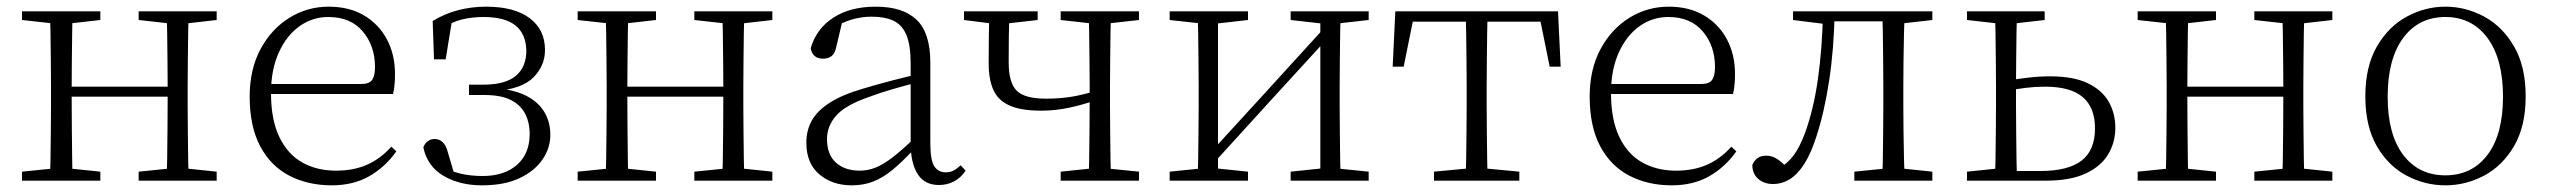

<svg xmlns="http://www.w3.org/2000/svg" viewBox="-20 -542 7649 576"><path d="M130 0Q131 -24 131.5 -64.5Q132 -105 132.5 -148.5Q133 -192 133 -226V-283Q133 -316 132.5 -359.5Q132 -403 131.5 -443.5Q131 -484 130 -508H198Q197 -484 196.5 -443Q196 -402 195.5 -357Q195 -312 195 -275V-256Q195 -207 195.5 -157Q196 -107 196.5 -65.5Q197 -24 198 0ZM479 0Q481 -24 481.5 -65.5Q482 -107 482.5 -157Q483 -207 483 -256V-275Q483 -312 482.5 -357Q482 -402 481.5 -443Q481 -484 479 -508H546Q545 -484 544.5 -443.5Q544 -403 543.5 -359.5Q543 -316 543 -283V-226Q543 -192 543.5 -148.5Q544 -105 544.5 -64.5Q545 -24 546 0ZM46 0V-27L155 -38H175L281 -27V0ZM46 -482V-508H281V-482L175 -470H155ZM396 0V-27L504 -38H525L630 -27V0ZM396 -482V-508H630V-482L525 -470H504ZM163 -252V-282H513V-252Z M975 14Q904 14 848 -15Q792 -44 760.5 -103.5Q729 -163 729 -252Q729 -334 761.5 -394.5Q794 -455 848 -488.5Q902 -522 966 -522Q1028 -522 1072.5 -495.5Q1117 -469 1141 -423.5Q1165 -378 1165 -320Q1165 -283 1159 -260H759V-290H1064Q1088 -290 1096.5 -302.5Q1105 -315 1105 -341Q1105 -404 1068.5 -447.5Q1032 -491 965 -491Q917 -491 878 -463Q839 -435 816 -383.5Q793 -332 793 -263Q793 -183 818 -131Q843 -79 887 -54.5Q931 -30 988 -30Q1041 -30 1081.5 -48Q1122 -66 1154 -102L1169 -88Q1136 -41 1088 -13.5Q1040 14 975 14Z M1426 14Q1359 14 1310.5 -14.5Q1262 -43 1250 -100Q1255 -113 1264 -119Q1273 -125 1284 -125Q1298 -125 1308 -115.5Q1318 -106 1323 -87L1346 -9L1301 -45Q1332 -28 1362 -21Q1392 -14 1428 -14Q1493 -14 1531 -47.5Q1569 -81 1569 -140Q1569 -175 1555 -201.5Q1541 -228 1511.5 -242.5Q1482 -257 1433 -257H1387V-288H1430Q1496 -288 1527.5 -314.5Q1559 -341 1559 -390Q1558 -440 1526.5 -465.5Q1495 -491 1430 -491Q1396 -491 1365.5 -483.5Q1335 -476 1305 -456L1337 -487L1317 -364H1282L1278 -479Q1314 -501 1354.5 -511.5Q1395 -522 1438 -522Q1523 -522 1569 -487.5Q1615 -453 1615 -392Q1615 -345 1580.5 -310Q1546 -275 1466 -269L1468 -277Q1523 -273 1559 -254.5Q1595 -236 1613 -206Q1631 -176 1631 -137Q1631 -98 1607.5 -63.5Q1584 -29 1538.5 -7.5Q1493 14 1426 14Z M1797 0Q1798 -24 1798.5 -64.5Q1799 -105 1799.5 -148.5Q1800 -192 1800 -226V-283Q1800 -316 1799.5 -359.5Q1799 -403 1798.5 -443.5Q1798 -484 1797 -508H1865Q1864 -484 1863.5 -443Q1863 -402 1862.5 -357Q1862 -312 1862 -275V-256Q1862 -207 1862.5 -157Q1863 -107 1863.5 -65.5Q1864 -24 1865 0ZM2146 0Q2148 -24 2148.5 -65.5Q2149 -107 2149.5 -157Q2150 -207 2150 -256V-275Q2150 -312 2149.5 -357Q2149 -402 2148.5 -443Q2148 -484 2146 -508H2213Q2212 -484 2211.5 -443.5Q2211 -403 2210.5 -359.5Q2210 -316 2210 -283V-226Q2210 -192 2210.5 -148.5Q2211 -105 2211.5 -64.5Q2212 -24 2213 0ZM1713 0V-27L1822 -38H1842L1948 -27V0ZM1713 -482V-508H1948V-482L1842 -470H1822ZM2063 0V-27L2171 -38H2192L2297 -27V0ZM2063 -482V-508H2297V-482L2192 -470H2171ZM1830 -252V-282H2180V-252Z M2535 14Q2477 14 2438 -19Q2399 -52 2399 -114Q2399 -151 2415.5 -180.5Q2432 -210 2469.5 -234Q2507 -258 2569 -276Q2612 -289 2656.5 -300.5Q2701 -312 2741 -321V-297Q2701 -287 2659.5 -275Q2618 -263 2581 -249Q2514 -225 2487.5 -194Q2461 -163 2461 -125Q2461 -78 2488 -54Q2515 -30 2559 -30Q2584 -30 2607.5 -39.5Q2631 -49 2660.5 -72Q2690 -95 2730 -134L2736 -89H2717Q2685 -55 2657 -32Q2629 -9 2600 2.5Q2571 14 2535 14ZM2797 13Q2755 13 2734.5 -17.5Q2714 -48 2712 -102V-106V-350Q2712 -407 2699 -437.5Q2686 -468 2660 -480Q2634 -492 2594 -492Q2564 -492 2534 -483Q2504 -474 2472 -454L2508 -482L2489 -402Q2485 -382 2475 -374Q2465 -366 2449 -366Q2418 -366 2412 -397Q2429 -456 2480 -489Q2531 -522 2607 -522Q2689 -522 2730 -482.5Q2771 -443 2771 -354V-113Q2771 -61 2783 -43Q2795 -25 2817 -25Q2830 -25 2840 -30Q2850 -35 2862 -46L2877 -30Q2862 -8 2841.5 2.5Q2821 13 2797 13Z M3103 -210Q3043 -210 3008.5 -225.5Q2974 -241 2960 -272.5Q2946 -304 2946 -352Q2946 -393 2946.5 -431.5Q2947 -470 2948 -508H3009Q3007 -468 3006.5 -433Q3006 -398 3006 -356Q3006 -294 3030 -270Q3054 -246 3118 -246Q3160 -246 3196 -252Q3232 -258 3276 -272V-244Q3230 -228 3188 -219Q3146 -210 3103 -210ZM3246 0Q3247 -24 3247.5 -64.5Q3248 -105 3248.5 -150.5Q3249 -196 3249 -233V-283Q3249 -316 3248.5 -359.5Q3248 -403 3247.5 -443.5Q3247 -484 3246 -508H3313Q3312 -484 3311.5 -443.5Q3311 -403 3310.5 -359.5Q3310 -316 3310 -283V-226Q3310 -192 3310.5 -148.5Q3311 -105 3311.5 -64.5Q3312 -24 3313 0ZM2872 -482V-508H3093V-482L2988 -470H2967ZM3162 0V-27L3268 -38H3288L3397 -27V0ZM3162 -482V-508H3397V-482L3290 -470H3270Z M3489 0V-27L3597 -38H3618L3724 -27V0ZM3852 0V-27L3957 -38H3978L4086 -27V0ZM3573 0Q3574 -24 3574.5 -64.5Q3575 -105 3575.5 -148.5Q3576 -192 3576 -226V-283Q3576 -316 3575.5 -359.5Q3575 -403 3574.5 -443.5Q3574 -484 3573 -508H3634V0ZM3614 -45 3584 -61H3590L3774 -262L3959 -465L3987 -447H3981L3797 -246ZM3941 0V-508H4002Q4001 -484 4000.5 -443.5Q4000 -403 3999.5 -359.5Q3999 -316 3999 -283V-226Q3999 -192 3999.5 -148.5Q4000 -105 4000.5 -64.5Q4001 -24 4002 0ZM3489 -482V-508H3724V-482L3619 -470H3598ZM3852 -482V-508H4086V-482L3979 -470H3958Z M4158 -342 4166 -508H4654L4662 -342H4629L4596 -505L4629 -477H4191L4224 -505L4191 -342ZM4282 0V-27L4398 -38H4422L4538 -27V0ZM4377 0Q4378 -24 4378.5 -64.5Q4379 -105 4379.5 -148.5Q4380 -192 4380 -226V-283Q4380 -316 4379.5 -359.5Q4379 -403 4378.5 -443.5Q4378 -484 4377 -508H4443Q4442 -484 4441.5 -443.5Q4441 -403 4440.5 -359.5Q4440 -316 4440 -283V-226Q4440 -192 4440.5 -148.5Q4441 -105 4441.5 -64.5Q4442 -24 4443 0Z M4995 14Q4924 14 4868 -15Q4812 -44 4780.5 -103.5Q4749 -163 4749 -252Q4749 -334 4781.5 -394.5Q4814 -455 4868 -488.5Q4922 -522 4986 -522Q5048 -522 5092.5 -495.5Q5137 -469 5161 -423.5Q5185 -378 5185 -320Q5185 -283 5179 -260H4779V-290H5084Q5108 -290 5116.5 -302.5Q5125 -315 5125 -341Q5125 -404 5088.5 -447.5Q5052 -491 4985 -491Q4937 -491 4898 -463Q4859 -435 4836 -383.5Q4813 -332 4813 -263Q4813 -183 4838 -131Q4863 -79 4907 -54.5Q4951 -30 5008 -30Q5061 -30 5101.5 -48Q5142 -66 5174 -102L5189 -88Q5156 -41 5108 -13.5Q5060 14 4995 14Z M5299 10Q5272 10 5254.5 -5.5Q5237 -21 5237 -47Q5243 -61 5253 -68Q5263 -75 5279 -75Q5296 -75 5311.5 -65Q5327 -55 5345 -35V-26H5315V-35Q5343 -52 5361 -76Q5379 -100 5395 -143Q5421 -214 5434 -306.5Q5447 -399 5449 -508H5484Q5482 -396 5467.5 -300.5Q5453 -205 5429 -132Q5413 -82 5393 -50.5Q5373 -19 5349.5 -4.5Q5326 10 5299 10ZM5359 -482V-508H5462V-470H5455ZM5464 -478V-508H5656V-478ZM5543 0V-27L5652 -38H5672L5777 -27V0ZM5627 0Q5628 -24 5628.5 -64.5Q5629 -105 5629.5 -148.5Q5630 -192 5630 -226V-283Q5630 -316 5629.5 -359.5Q5629 -403 5628.5 -443.5Q5628 -484 5627 -508H5694Q5693 -484 5692 -443.5Q5691 -403 5690.5 -359.5Q5690 -316 5690 -283V-226Q5690 -192 5690.5 -148.5Q5691 -105 5692 -64.5Q5693 -24 5694 0ZM5660 -470V-508H5777V-482L5672 -470Z M5998 0V-29H6101Q6184 -29 6224.5 -60Q6265 -91 6265 -157Q6265 -219 6228.5 -250.5Q6192 -282 6115 -282Q6086 -282 6057.5 -278.5Q6029 -275 5999 -269V-300Q6031 -305 6064 -309Q6097 -313 6130 -313Q6200 -313 6243 -292.5Q6286 -272 6306 -237Q6326 -202 6326 -159Q6326 -115 6304.5 -79Q6283 -43 6237 -21.5Q6191 0 6117 0ZM5965 0Q5966 -24 5966.5 -64.5Q5967 -105 5967.5 -148.5Q5968 -192 5968 -226V-283Q5968 -316 5967.5 -359.5Q5967 -403 5966.5 -443.5Q5966 -484 5965 -508H6031Q6030 -484 6029.5 -443.5Q6029 -403 6028.5 -359.5Q6028 -316 6028 -282V-226Q6028 -192 6028.5 -148.5Q6029 -105 6029.5 -64.5Q6030 -24 6031 0ZM5881 -482V-508H6114V-482L6009 -470H5988ZM5881 0V-27L5988 -38H6001V0Z M6477 0Q6478 -24 6478.5 -64.5Q6479 -105 6479.5 -148.5Q6480 -192 6480 -226V-283Q6480 -316 6479.5 -359.5Q6479 -403 6478.5 -443.5Q6478 -484 6477 -508H6545Q6544 -484 6543.5 -443Q6543 -402 6542.5 -357Q6542 -312 6542 -275V-256Q6542 -207 6542.5 -157Q6543 -107 6543.5 -65.5Q6544 -24 6545 0ZM6826 0Q6828 -24 6828.5 -65.5Q6829 -107 6829.5 -157Q6830 -207 6830 -256V-275Q6830 -312 6829.5 -357Q6829 -402 6828.5 -443Q6828 -484 6826 -508H6893Q6892 -484 6891.5 -443.5Q6891 -403 6890.5 -359.5Q6890 -316 6890 -283V-226Q6890 -192 6890.5 -148.5Q6891 -105 6891.5 -64.5Q6892 -24 6893 0ZM6393 0V-27L6502 -38H6522L6628 -27V0ZM6393 -482V-508H6628V-482L6522 -470H6502ZM6743 0V-27L6851 -38H6872L6977 -27V0ZM6743 -482V-508H6977V-482L6872 -470H6851ZM6510 -252V-282H6860V-252Z M7316 14Q7255 14 7200 -15Q7145 -44 7110.5 -103.5Q7076 -163 7076 -253Q7076 -343 7111 -403Q7146 -463 7201 -492.5Q7256 -522 7316 -522Q7377 -522 7432 -492.5Q7487 -463 7522 -403Q7557 -343 7557 -253Q7557 -163 7522 -103.5Q7487 -44 7432 -15Q7377 14 7316 14ZM7316 -16Q7396 -16 7442.5 -77.5Q7489 -139 7489 -252Q7489 -365 7442.5 -428Q7396 -491 7316 -491Q7236 -491 7189.5 -428Q7143 -365 7143 -252Q7143 -139 7189.5 -77.5Q7236 -16 7316 -16Z"/></svg>

Font: Noto Serif KR
Style: Regular
Weight: 200
Designer: Ryoko NISHIZUKA 西塚涼子 (kana & ideographs); Frank Grießhammer (Latin, Greek & Cyrillic); Wenlong ZHANG 张文龙 (bopomofo); San
Foundry: Adobe
Version: Version 2.001;hotconv 1.1.0;makeotfexe 2.6.0